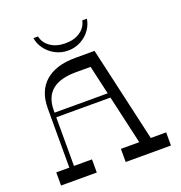

<svg xmlns="http://www.w3.org/2000/svg" viewBox="-156 -1034 1103 1168"><g transform="rotate(-20 396.0 -450.0)"><path d="M458.4 0V-85.1H751.5V0ZM40 0V-85.1H271.4V0ZM124.6 -468.6Q124.6 -580.8 192.6 -640.4Q260.6 -700 387 -700H511.6L657.1 -62.4L583.5 -58L455.8 -616.8H361.1Q257.9 -616.8 206.2 -573.9Q154.6 -531 154.6 -443.1V-63.2L124.6 -63.6ZM134.6 -400V-430H557.5V-400ZM534.8 -900Q529.8 -863.2 506.3 -830.1Q482.9 -796.9 445.1 -776.7Q407.2 -756.5 361.8 -756.5Q318.1 -756.5 280.1 -776.7Q242.1 -796.9 217.9 -830.2Q193.8 -863.6 188.8 -900H218.8Q226.4 -858.1 265.3 -830.9Q304.2 -803.8 361.8 -803.8Q421.5 -803.8 459.1 -830.8Q496.8 -857.8 504.8 -900Z"/></g></svg>

Font: Space Cowgirl
Style: Regular
Weight: 400
Designer: Valery Marier
Foundry: Valery Marier
Version: Version 1.000